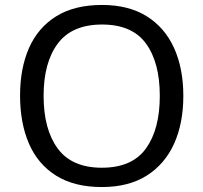

<svg xmlns="http://www.w3.org/2000/svg" viewBox="-20 -745 821 775"><path d="M720 -358Q720 -247 682.5 -164.5Q645 -82 572 -36Q499 10 391 10Q280 10 206.5 -36Q133 -82 97 -165Q61 -248 61 -359Q61 -469 97 -551Q133 -633 206.5 -679Q280 -725 392 -725Q499 -725 572 -679.5Q645 -634 682.5 -551.5Q720 -469 720 -358ZM156 -358Q156 -223 213 -145.5Q270 -68 391 -68Q513 -68 569 -145.5Q625 -223 625 -358Q625 -493 569 -569.5Q513 -646 392 -646Q271 -646 213.5 -569.5Q156 -493 156 -358Z"/></svg>

Font: Noto Sans Thai Looped
Style: Regular
Weight: 400
Designer: Sasikarn Vongin, Ben Mitchell
Foundry: The Fontpad Ltd
Version: Version 1.001; ttfautohint (v1.8.4.7-5d5b)